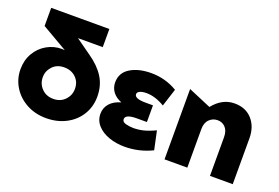

<svg xmlns="http://www.w3.org/2000/svg" viewBox="-100 -1042 1976 1362"><g transform="rotate(20 888.0 -361.0)"><path d="M442 -252Q442 -204 408.5 -168.5Q375 -133 321 -133Q267 -133 233 -168Q199 -203 199 -253Q199 -300 232 -335Q265 -370 320 -370Q373 -370 407.5 -337Q442 -304 442 -252ZM526 -598V-735H87V-598L280 -486Q272 -487 257 -487Q198 -487 146 -457.5Q94 -428 62.5 -374.5Q31 -321 31 -252Q31 -180 68 -119.5Q105 -59 170.5 -23Q236 13 319 13Q403 13 469.5 -22Q536 -57 573 -118Q610 -179 610 -254Q610 -338 570 -401Q530 -464 454 -516L339 -598Z M926 -133Q963 -133 1000.5 -142Q1038 -151 1089 -175L1119 -35Q1020 13 912 13Q849 13 794 -6Q739 -25 705.5 -62Q672 -99 672 -149Q672 -194 701 -227Q730 -260 784 -275Q740 -292 717 -323Q694 -354 694 -394Q694 -467 756.5 -505Q819 -543 914 -543Q1021 -543 1111 -489L1068 -355Q996 -398 930 -398Q900 -398 881 -389.5Q862 -381 862 -366Q862 -332 946 -332H1002V-206H926Q840 -206 840 -169Q840 -148 868.5 -140.5Q897 -133 926 -133Z M1543 -543Q1450 -543 1382 -458L1210 -531V0H1382V-291Q1382 -339 1408 -364.5Q1434 -390 1470 -390Q1506 -390 1529.5 -364.5Q1553 -339 1553 -291V0H1725V-346Q1725 -433 1676 -488Q1627 -543 1543 -543Z"/></g></svg>

Font: Geom ExtraBold
Style: Bold
Weight: 800
Version: Version 1.102